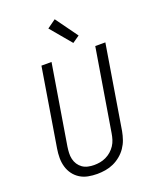

<svg xmlns="http://www.w3.org/2000/svg" viewBox="-176 -1074 951 1180"><g transform="rotate(-20 300.0 -483.5)"><path d="M252 8Q222 8 193 2.5Q164 -3 140 -18Q116 -33 99.5 -55.5Q83 -78 75 -105.5Q67 -133 67 -163Q67 -193 72 -223L156 -735H222L136 -213Q133 -193 132 -172.5Q131 -152 135.5 -132.5Q140 -113 150.5 -97Q161 -81 176.5 -70Q192 -59 212 -54.5Q232 -50 252 -50Q272 -50 291.5 -53.5Q311 -57 330 -66Q349 -75 365 -89Q381 -103 392.5 -120.5Q404 -138 410 -157.5Q416 -177 419 -196L508 -735H574L484 -187Q479 -160 470 -134Q461 -108 445 -84.5Q429 -61 406.5 -42.5Q384 -24 358.5 -12.5Q333 -1 305.5 3.5Q278 8 252 8ZM388 -799 274 -935 330 -975 434 -831Z"/></g></svg>

Font: Iosevka Aile Light Oblique
Style: Regular
Weight: 300
Italic angle: -9°
Designer: Belleve Invis
Foundry: Belleve Invis
Version: Version 31.1.0; ttfautohint (v1.8.4)